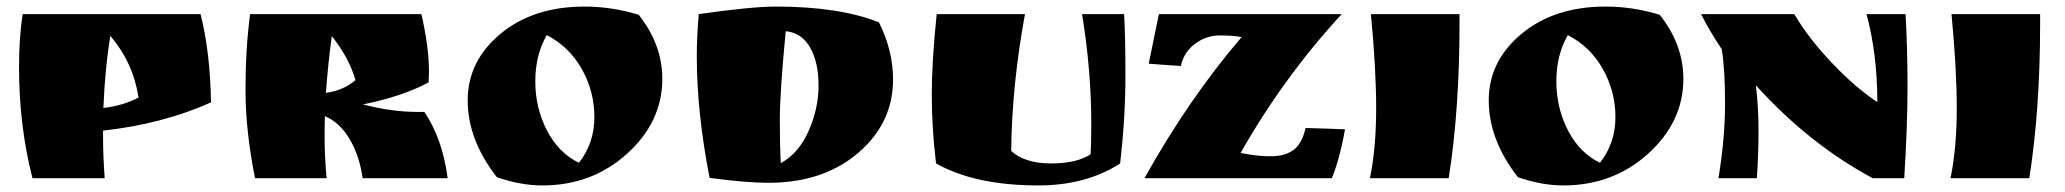

<svg xmlns="http://www.w3.org/2000/svg" viewBox="-20 -543 6291 585"><path d="M294 -125Q294 -68 299 0H79Q38 -159 38 -338Q38 -429 49 -500H591Q620 -387 623 -231Q475 -165 294 -145ZM295 -214Q359 -222 402 -246Q386 -352 316 -434Q300 -335 295 -214Z M1287 -326 1286 -292Q1206 -249 1086 -225Q1172 -202 1252 -202H1273Q1328 -121 1344 0H1085Q1075 -70 1044.5 -120.5Q1014 -171 970 -189Q969 -172 969 -121Q969 -70 975 0H757Q728 -145 728 -269.5Q728 -394 742 -500H1264Q1287 -399 1287 -326ZM991 -433Q979 -345 973 -260Q1028 -268 1063 -299Q1044 -366 991 -433Z M1494 -3Q1405 -117 1405 -237Q1405 -357 1505 -440Q1605 -523 1761 -523Q1844 -523 1926 -498Q1998 -407 1998 -303Q1998 -172 1891 -75Q1784 22 1632 22Q1567 22 1494 -3ZM1646 -436Q1611 -376 1611 -295Q1611 -214 1646.5 -145.5Q1682 -77 1744 -47Q1791 -107 1791 -186Q1791 -265 1752.5 -333Q1714 -401 1646 -436Z M2344 -523Q2537 -523 2658 -475Q2701 -389 2701 -301Q2701 -188 2624 -105Q2512 14 2321 14Q2255 14 2142 -1Q2103 -202 2103 -372Q2103 -431 2109 -500Q2270 -523 2344 -523ZM2374 -448Q2356 -260 2356 -178.5Q2356 -97 2359 -46Q2413 -75 2443.5 -143.5Q2474 -212 2474 -282.5Q2474 -353 2448.5 -398Q2423 -443 2374 -448Z M3405 -500Q3409 -435 3409 -310.5Q3409 -186 3393 -45Q3289 22 3144 22Q2951 22 2832 -45Q2819 -153 2819 -254.5Q2819 -356 2834 -500H3103Q3063 -283 3061 -83Q3103 -45 3182 -45Q3261 -45 3303 -73Q3305 -106 3305 -168Q3305 -326 3277 -500Z M3844 -67H3853Q3895 -67 3921 -86Q3947 -105 3958 -153Q4032 -151 4078 -149Q4063 -62 4038 0H3467Q3602 -242 3763 -430Q3739 -435 3697 -435Q3655 -435 3621 -409.5Q3587 -384 3578 -342Q3501 -347 3480 -349L3511 -500H4068Q3891 -308 3760 -77Q3812 -67 3844 -67Z M4427 -500V-473Q4427 -209 4394 0H4154Q4173 -92 4173 -212.5Q4173 -333 4157 -500Z M4605 -3Q4516 -117 4516 -237Q4516 -357 4616 -440Q4716 -523 4872 -523Q4955 -523 5037 -498Q5109 -407 5109 -303Q5109 -172 5002 -75Q4895 22 4743 22Q4678 22 4605 -3ZM4757 -436Q4722 -376 4722 -295Q4722 -214 4757.5 -145.5Q4793 -77 4855 -47Q4902 -107 4902 -186Q4902 -265 4863.5 -333Q4825 -401 4757 -436Z M5786 -500Q5792 -395 5792 -278.5Q5792 -162 5782 0H5686Q5492 -104 5330 -283Q5338 -216 5338 -145.5Q5338 -75 5333 0H5216Q5236 -123 5236 -227.5Q5236 -332 5226 -393Q5186 -453 5163 -500H5447Q5489 -428 5561.5 -351.5Q5634 -275 5700 -232Q5700 -378 5667 -500Z M6196 -500V-473Q6196 -209 6163 0H5923Q5942 -92 5942 -212.5Q5942 -333 5926 -500Z"/></svg>

Font: Ruslan Display
Style: Regular
Weight: 400
Version: Version 1.000